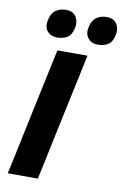

<svg xmlns="http://www.w3.org/2000/svg" viewBox="-101 -998 679 1056"><g transform="rotate(10 238.0 -470.5)"><path d="M20 0Q32.5 -57.5 44 -111Q55 -164.5 69.5 -233L120.5 -473Q135.5 -543.5 147.2 -598.8Q159 -654 171.5 -713H339.5Q327 -654 315.5 -598.5Q303.5 -542.5 288.5 -473L237.5 -233Q223 -164.5 212 -111Q200.5 -57.5 188 0ZM384.5 -782.5Q350 -782.5 330.5 -805.5Q316 -821.5 316 -847Q316 -857.5 318.5 -869Q326.5 -907 350.5 -924Q374.5 -941 408.5 -941Q445.5 -941 463 -915.5Q475.5 -897.5 475.5 -873.5Q475.5 -863.5 473 -852.5Q464.5 -811 440.8 -796.8Q417 -782.5 384.5 -782.5ZM157 -782.5Q122.5 -782.5 102.5 -805.5Q88.5 -821 88.5 -845.5Q88.5 -856.5 91.5 -869Q99 -907 123 -924Q147 -941 181.5 -941Q218 -941 235.5 -915.5Q248 -897 248 -872.5Q248 -863 246 -852.5Q237.5 -811 213.8 -796.8Q190 -782.5 157 -782.5Z"/></g></svg>

Font: Heraclito
Style: Bold Italic
Weight: 700
Italic angle: -12°
Designer: Kostas Bartsokas (font) & Cristiano Sobral (main changes)
Foundry: Kostas Bartsokas (font) & Cristiano Sobral (main changes)
Version: Version 1.00;July 8, 2020;FontCreator 13.0.0.2655 64-bit